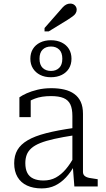

<svg xmlns="http://www.w3.org/2000/svg" viewBox="-20 -1038 591 1069"><path d="M394 -326V-285Q329 -275 282 -264.5Q235 -254 204 -241.5Q173 -229 154.5 -212.5Q136 -196 128.5 -175.5Q121 -155 121 -130Q121 -97 132 -75.5Q143 -54 166 -43.5Q189 -33 222 -33Q261 -33 291 -49.5Q321 -66 346.5 -96Q372 -126 393 -166L394 -116Q374 -79 347 -50Q320 -21 287 -5Q254 11 212 11Q165 11 130.5 -5Q96 -21 77.5 -52.5Q59 -84 59 -129Q59 -172 77 -203Q95 -234 134 -257Q173 -280 237 -296.5Q301 -313 394 -326ZM394 0 385 -116 383 -120V-392Q383 -433 371.5 -457Q360 -481 334 -492Q308 -503 264 -503Q211 -503 174.5 -489Q138 -475 118 -457Q116 -463 117.5 -469.5Q119 -476 123.5 -482Q128 -488 135 -492Q142 -496 151 -496V-386H88V-496Q103 -507 128.5 -518.5Q154 -530 189 -538.5Q224 -547 266 -547Q305 -547 337.5 -539.5Q370 -532 393.5 -515Q417 -498 429.5 -471Q442 -444 442 -404V-81Q442 -67 451 -59Q460 -51 477 -47.5Q494 -44 518 -41L524 -40V0ZM200 -711Q200 -677 217.5 -660Q235 -643 264 -643Q292 -643 309.5 -660Q327 -677 327 -711Q327 -745 309.5 -762Q292 -779 264 -779Q235 -779 217.5 -762Q200 -745 200 -711ZM378 -711Q378 -680 364 -657Q350 -634 324 -621Q298 -608 263 -608Q229 -608 203.5 -621Q178 -634 163.5 -657Q149 -680 149 -711Q149 -742 163 -765Q177 -788 203 -801Q229 -814 263 -814Q298 -814 324 -801Q350 -788 364 -765Q378 -742 378 -711ZM308 -973 228 -882V-863H251L357 -928Q372 -938 383.5 -946Q395 -954 401 -963.5Q407 -973 407 -984Q407 -998 397 -1008Q387 -1018 371 -1018Q359 -1018 348.5 -1012.5Q338 -1007 328.5 -996.5Q319 -986 308 -973Z"/></svg>

Font: Roboto Serif SemiCondensed ExtraLight
Style: Regular
Weight: 250
Width: 4
Designer: Greg Gazdowicz
Foundry: Commercial Type
Version: Version 1.007